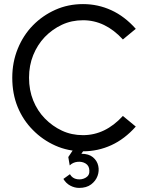

<svg xmlns="http://www.w3.org/2000/svg" viewBox="-20 -730 724 939"><path d="M386 10Q313 10 250.5 -18Q188 -46 141 -94Q93 -142 66.5 -206.5Q40 -271 40 -350Q40 -426 67 -492Q94 -558 141 -606Q188 -654 250.5 -682Q313 -710 386 -710Q459 -710 524.5 -680Q590 -650 644 -589L581 -537Q495 -631 386 -631Q330 -631 283 -609Q236 -587 199 -549Q163 -511 142.5 -460.5Q122 -410 122 -350Q122 -289 142.5 -238.5Q163 -188 199 -151Q236 -113 283 -91Q330 -69 386 -69Q495 -69 581 -163L644 -111Q590 -50 524.5 -20Q459 10 386 10ZM367 189Q345 189 324 178Q303 167 290 145L322 122Q334 143 357.5 146.5Q381 150 400 138.5Q419 127 417 103Q416 80 398.5 69.5Q381 59 358.5 61.5Q336 64 321 79L314 38L363 -35L407 -20L378 22Q414 22 434.5 39Q455 56 460.5 81Q466 106 457 130.5Q448 155 425.5 172Q403 189 367 189Z"/></svg>

Font: Kulim Park
Style: Regular
Weight: 400
Designer: Noponies / Dale Sattler
Foundry: Noponies
Version: Version 1.000; ttfautohint (v1.8.3)